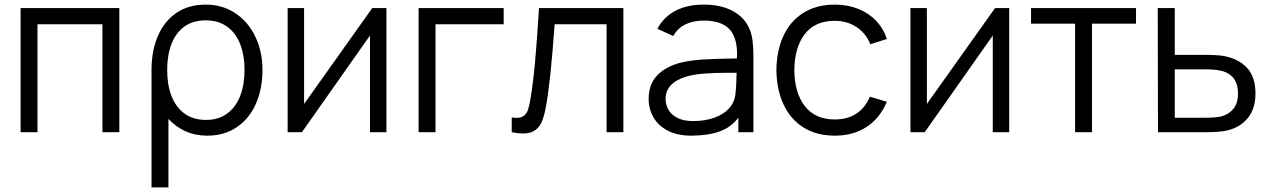

<svg xmlns="http://www.w3.org/2000/svg" viewBox="-20 -575 5520 835"><path d="M143 0H69.5V-540H499V0H425.5V-469.5H143Z M1121.5 -270.5Q1121.5 -189 1093 -124Q1064.5 -59 1010 -22Q955.5 15 881.5 15Q830 15 787.2 -4Q744.5 -23 712.5 -58V240H639V-270.5Q639 -354 666.5 -418.2Q694 -482.5 747 -518.8Q800 -555 874.5 -555Q947 -555 1003.2 -517.8Q1059.5 -480.5 1090.5 -415.5Q1121.5 -350.5 1121.5 -270.5ZM1043.5 -270.5Q1043.5 -333 1025 -381.8Q1006.5 -430.5 968.5 -458.5Q930.5 -486.5 874.5 -486.5Q819.5 -486.5 782 -459.5Q744.5 -432.5 725.8 -383.8Q707 -335 707 -270.5Q707 -206.5 725.8 -157.8Q744.5 -109 782.2 -81.2Q820 -53.5 876 -53.5Q930.5 -53.5 968.2 -81.5Q1006 -109.5 1024.8 -158.5Q1043.5 -207.5 1043.5 -270.5Z M1599 -540H1660.5V0H1589V-420.5L1293 0H1231V-540H1302.5V-123Z M1874 0H1800.5V-540H2170.5V-469.5H1874Z M2205.5 -64.5Q2216 -62.5 2227 -62.5Q2247 -62.5 2258.8 -71.8Q2270.5 -81 2276.2 -98Q2282 -115 2287 -144.5Q2298.5 -213 2307 -306.2Q2315.5 -399.5 2324 -540H2691V0H2618V-469.5H2392Q2373.5 -208 2353 -104.5Q2345.5 -65.5 2334.5 -42Q2323.5 -18.5 2304.2 -6.5Q2285 5.5 2254 5.5Q2234.5 5.5 2205.5 0Z M3256.5 -335.5V0H3191V-63.5Q3160 -21 3108.5 -3Q3057 15 2985.5 15Q2926.5 15 2884.8 -6.5Q2843 -28 2822 -64.5Q2801 -101 2801 -145Q2801 -208 2837.5 -246.5Q2874 -285 2938.5 -302Q2982.5 -313 3037 -316.2Q3091.5 -319.5 3185 -321Q3185.5 -327.5 3185.5 -340Q3185.5 -415 3150.2 -450.2Q3115 -485.5 3040.5 -485.5Q2994.5 -485.5 2960.8 -469Q2927 -452.5 2908 -418.5L2839 -449.5Q2865.5 -500.5 2916.8 -527.8Q2968 -555 3041.5 -555Q3115.5 -555 3167.2 -527Q3219 -499 3240.5 -447Q3256.5 -409 3256.5 -335.5ZM3179 -175Q3182.5 -200 3183.5 -258.5H3145.5Q3089.5 -258.5 3045.5 -255.2Q3001.5 -252 2968 -243Q2874.5 -215.5 2874.5 -145Q2874.5 -120 2886.8 -98Q2899 -76 2926 -62.2Q2953 -48.5 2994 -48.5Q3046 -48.5 3087.2 -63.2Q3128.5 -78 3153 -106.5Q3177.5 -135 3179 -175Z M3356.5 -270Q3357.5 -355.5 3387.5 -419.8Q3417.5 -484 3474.5 -519.5Q3531.5 -555 3611 -555Q3665 -555 3711 -537Q3757 -519 3789.5 -485.2Q3822 -451.5 3837 -405.5L3765 -382.5Q3746 -430.5 3704.8 -457.5Q3663.5 -484.5 3610.5 -484.5Q3524 -484.5 3479.8 -426.5Q3435.5 -368.5 3434.5 -270Q3435.5 -170.5 3480.5 -113Q3525.5 -55.5 3610.5 -55.5Q3665.5 -55.5 3704.2 -80.8Q3743 -106 3763 -154.5L3837 -132.5Q3806.5 -60.5 3748.5 -22.8Q3690.5 15 3610.5 15Q3530.5 15 3473.8 -21Q3417 -57 3387.2 -121.5Q3357.5 -186 3356.5 -270Z M4307.5 -540H4369V0H4297.5V-420.5L4001.5 0H3939.5V-540H4011V-123Z M4729 0H4655.5V-472H4464V-540H4920.5V-472H4729Z M5016 0 5015 -540H5089V-336.5H5215.5Q5272 -336.5 5302 -331.5Q5366.5 -319.5 5403.2 -280Q5440 -240.5 5440 -168.5Q5440 -101.5 5405.8 -60.5Q5371.5 -19.5 5314 -7Q5282 0 5222 0ZM5219 -63Q5270 -63 5294 -69.5Q5324.5 -78 5344.2 -102Q5364 -126 5364 -168.5Q5364 -251.5 5287 -268Q5261.5 -273.5 5219 -273.5H5089V-63Z"/></svg>

Font: CCSD_manrope
Style: Regular
Weight: 400
Designer: Mikhail Sharanda
Foundry: Mikhail Sharanda
Version: Version 4.503